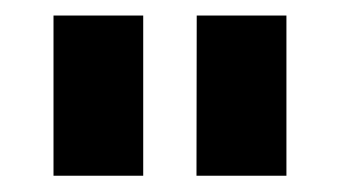

<svg xmlns="http://www.w3.org/2000/svg" viewBox="-20 -679 431 244"><path d="M162 -455.7H48V-659.3H162ZM344 -455.7H229.7L230 -659.3H344Z"/></svg>

Font: Nata Sans
Style: Regular
Weight: 400
Designer: Daniel Uzquiano Cruz
Version: Version 1.001